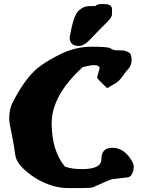

<svg xmlns="http://www.w3.org/2000/svg" viewBox="-20 -909 713 954"><path d="M371.1 -680.7Q326.2 -680.7 326.2 -723.1V-724.1Q344.7 -831.5 369.9 -855Q395 -878.4 419.9 -878.4Q444.8 -878.4 454.1 -878.9Q462.4 -888.2 481 -888.7H497.6Q536.6 -888.7 536.6 -862.8V-838.9Q536.6 -823.2 513.9 -801Q491.2 -778.8 481.7 -769Q472.2 -759.3 461.4 -748Q439.9 -726.1 422.9 -708Q396.5 -680.7 371.1 -680.7ZM475.1 -569.8Q474.6 -585.4 448.2 -585.4Q429.2 -585.4 396 -576.7Q391.6 -575.7 390.1 -574.7Q236.8 -434.6 236.8 -297.4Q236.8 -160.2 302.7 -81.1Q335.9 -68.8 387.2 -68.8Q388.2 -68.8 389.2 -68.8Q483.9 -68.8 483.9 -118.2Q483.9 -118.7 483.9 -119.1Q483.9 -174.8 538.1 -174.8Q590.8 -174.8 627 -122.1Q644.5 -95.7 644.5 -84.2Q644.5 -72.8 643.6 -68.8Q636.7 -30.8 614.3 -27.8Q575.7 -23.4 537.1 -18.6Q519 -13.7 443.4 21Q433.6 25.4 392.1 25.4H317.4Q239.7 25.4 158.2 -22.9Q63.5 -84 56.4 -136.5Q49.3 -189 40.5 -231Q25.9 -300.8 25.9 -314.7Q25.9 -328.6 26.4 -335.9Q28.8 -373 43 -399.9Q99.6 -512.2 164.1 -568.8Q211.9 -606.9 284.2 -641.8Q356.4 -676.8 434.6 -676.8Q513.2 -676.8 525.9 -669.9Q545.9 -659.2 552.7 -659.2H569.3L595.7 -657.7Q625.5 -650.4 629.6 -638.4Q633.8 -626.5 633.8 -614.7V-607.4Q631.3 -580.6 620.1 -569.6Q608.9 -558.6 589.8 -531Q570.8 -503.4 547.9 -491.7L512.2 -470.7Q464.4 -517.6 463.9 -519.8Q463.4 -522 463.4 -525.4V-528.8Z"/></svg>

Font: Drukaatie burti
Style: Heavy
Weight: 800
Version: Version 0.14